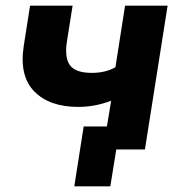

<svg xmlns="http://www.w3.org/2000/svg" viewBox="-20 -527 671 677"><path d="M369 130H242L275 -81H357L372 -172Q344 -161 314.5 -155.5Q285 -150 256 -150Q154 -150 100.5 -205Q47 -260 64 -367L86 -507H236L216 -381Q207 -323 227 -296.5Q247 -270 304 -270Q352 -270 387 -290L421 -507H571L491 0H390Z"/></svg>

Font: Winston
Style: Bold Italic
Weight: 700
Italic angle: -9°
Designer: Original fonts by Vernon Adams / Changes by Cristiano Sobral
Foundry: Original fonts by Vernon Adams / Changes by Cristiano Sobral
Version: Version 2.503;July 17, 2020;FontCreator 13.0.0.2655 64-bit